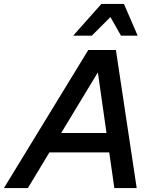

<svg xmlns="http://www.w3.org/2000/svg" viewBox="-69 -959 784 979"><path d="M548 -777 494 -872 399 -777H304L448 -939H563L633 -777ZM-49 0 381 -704H522L628 0H514L488 -182H183L73 0ZM430 -590 243 -281H474Z"/></svg>

Font: CBA Beacon Sans Bold
Style: Italic
Weight: 700
Italic angle: -13°
Designer: Wei Huang
Foundry: Wei Huang
Version: Version 1.002